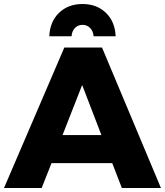

<svg xmlns="http://www.w3.org/2000/svg" viewBox="-25 -938 823 958"><path d="M583 0 535 -124H232L183 0H-5L296 -701H484L778 0ZM287 -264H481L385 -514ZM221 -757Q224 -830 269.5 -874Q315 -918 387 -918Q458 -918 503.5 -874Q549 -830 552 -757H442Q440 -783 424.5 -798.5Q409 -814 387 -814Q364 -814 349 -798.5Q334 -783 332 -757Z"/></svg>

Font: Montserrat V1
Style: Bold
Weight: 700
Designer: Julieta Ulanovsky
Foundry: Julieta Ulanovsky
Version: Version 6.001